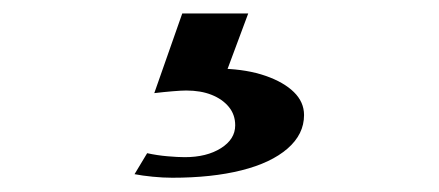

<svg xmlns="http://www.w3.org/2000/svg" viewBox="-20 -22 640 280"><path d="M231.2 237.2Q217.8 237.2 202.6 235.7Q187.4 234.2 176.2 232L194.6 201.4Q209.2 204.6 224.4 205.9Q239.6 207.2 249.4 207.2Q281.4 207.2 302.2 194.1Q323 181 323 160.8Q323 145.2 313.7 133.9Q304.4 122.6 288.6 116.3Q272.8 110 251.6 110Q244.6 110 231.6 111.1Q218.6 112.2 205 113.8L245.8 -2.4H342L309 86.2L305.8 78.2Q340.8 79.4 367.3 88.6Q393.8 97.8 408.6 112.3Q423.4 126.8 423.4 145.8Q423.4 173.8 399.3 194.7Q375.2 215.6 332.1 226.4Q289 237.2 231.2 237.2Z"/></svg>

Font: Wittgenstein
Style: Italic
Weight: 400
Italic angle: -11°
Designer: Jörg Drees
Foundry: Jörg Drees
Version: Version 1.500